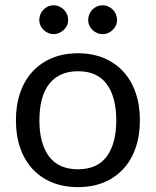

<svg xmlns="http://www.w3.org/2000/svg" viewBox="-20 -722 607 748"><path d="M284 -62.5Q359 -62.5 396 -112.8Q433 -163 433 -253Q433 -343.5 396 -394Q359 -444.5 284 -444.5Q246 -444.5 217.8 -431.5Q189.5 -418.5 170.8 -394Q152 -369.5 142.8 -333.8Q133.5 -298 133.5 -253Q133.5 -163 170.8 -112.8Q208 -62.5 284 -62.5ZM284 -514.5Q339.5 -514.5 384 -496Q428.5 -477.5 460 -443.5Q491.5 -409.5 508.2 -361.2Q525 -313 525 -253.5Q525 -193.5 508.2 -145.5Q491.5 -97.5 460 -63.5Q428.5 -29.5 384 -11.2Q339.5 7 284 7Q228 7 183.2 -11.2Q138.5 -29.5 107 -63.5Q75.5 -97.5 58.8 -145.5Q42 -193.5 42 -253.5Q42 -313 58.8 -361.2Q75.5 -409.5 107 -443.5Q138.5 -477.5 183.2 -496Q228 -514.5 284 -514.5ZM431.5 -666.5Q436 -656 436 -644.5Q436 -633 431.5 -623Q427 -613 419.2 -605.5Q411.5 -598 401.2 -593.5Q391 -589 379.5 -589Q368 -589 357.8 -593.5Q347.5 -598 340 -605.5Q332.5 -613 328 -623Q323.5 -633 323.5 -644.5Q323.5 -656 328 -666.5Q332.5 -677 340 -684.8Q347.5 -692.5 357.8 -697Q368 -701.5 379.5 -701.5Q391 -701.5 401.2 -697Q411.5 -692.5 419.2 -684.8Q427 -677 431.5 -666.5ZM188.5 -589Q177.5 -589 167.5 -593.5Q157.5 -598 149.8 -605.5Q142 -613 137.5 -623Q133 -633 133 -644.5Q133 -656 137.5 -666.5Q142 -677 149.8 -684.8Q157.5 -692.5 167.5 -697Q177.5 -701.5 188.5 -701.5Q200 -701.5 210.2 -697Q220.5 -692.5 228.5 -684.8Q236.5 -677 241 -666.5Q245.5 -656 245.5 -644.5Q245.5 -633 241 -623Q236.5 -613 228.5 -605.5Q220.5 -598 210.2 -593.5Q200 -589 188.5 -589Z"/></svg>

Font: Lato
Style: Regular
Weight: 400
Designer: Lukasz Dziedzic with Adam Twardoch and Botio Nikoltchev
Foundry: tyPoland Lukasz Dziedzic
Version: Version 2.010; 2014-09-01; http://www.latofonts.com/; ttfaut